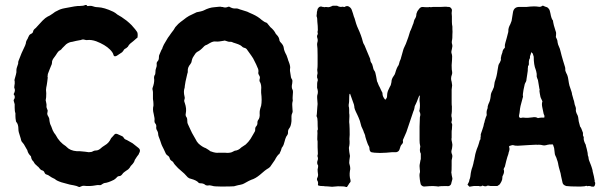

<svg xmlns="http://www.w3.org/2000/svg" viewBox="-20 -752 2439 772"><path d="M537 -157Q546 -150 541 -139Q540 -138 539 -135.5Q538 -133 538 -132Q530 -122 524 -112Q522 -110 522 -109Q520 -99 509 -88L506 -85Q504 -81 501 -77Q498 -73 495.5 -71Q493 -69 488 -66Q483 -63 481 -61Q474 -56 472 -52Q466 -44 460 -44Q453 -44 448 -37Q444 -33 438 -29Q414 -17 400 -16Q398 -16 390 -11Q385 -6 377 -8Q370 -8 366 -7Q340 -2 318 -5Q312 -6 300 0H298Q288 -5 276 -7Q273 -7 267.5 -8.5Q262 -10 260 -10L227 -19Q206 -26 201 -32L195 -35Q188 -38 181 -43Q173 -49 168 -50Q162 -51 159 -58Q156 -66 149 -67Q143 -69 138 -76Q135 -81 130 -84Q129 -85 126.5 -87.5Q124 -90 122 -91.5Q120 -93 119 -95Q118 -96 116 -100Q114 -104 112 -105Q106 -112 105 -121Q105 -124 102 -126Q93 -135 90 -147Q90 -149 88 -151Q86 -155 80 -165Q76 -173 72 -177Q66 -183 65 -188Q64 -194 60 -206Q54 -222 54 -233Q54 -252 46 -261Q44 -263 44 -266Q43 -269 42.5 -276Q42 -283 42 -286V-297Q39 -304 39 -319V-333Q38 -336 37 -340Q36 -344 35 -347V-350Q44 -362 35 -373V-374Q42 -386 39 -395Q36 -400 38 -408Q40 -416 39 -426Q37 -429 39 -434Q40 -437 41.5 -443Q43 -449 44 -452Q47 -462 46 -470Q46 -475 48 -481Q49 -485 53 -496Q53 -503 54 -506Q66 -539 81 -569L84 -578Q84 -586 91 -596Q92 -598 93 -601Q94 -604 95 -605Q98 -613 105 -616Q112 -619 113 -625Q114 -632 122 -638Q125 -640 127 -643Q143 -661 151 -669Q163 -681 171 -685Q179 -688 193 -698Q201 -705 211 -709Q223 -716 240 -719Q288 -729 301 -728Q316 -728 323 -732H328Q330 -726 336 -728Q342 -729 349 -728Q362 -723 374 -723Q399 -722 435 -705Q442 -702 454 -692H455L456 -691Q465 -687 489 -669Q493 -666 499.5 -660Q506 -654 509 -651Q527 -631 531 -624Q535 -618 533 -602Q533 -600 529 -598Q525 -594 516.5 -587Q508 -580 504 -577Q498 -572 494 -564Q490 -560 487 -558Q479 -555 476 -548Q475 -546 471 -542L453 -530Q449 -527 445 -526Q438 -524 436 -532Q434 -541 422 -553Q403 -572 367 -586Q347 -593 331 -591Q328 -590 321 -592Q313 -595 305 -591H304Q297 -590 285.5 -587.5Q274 -585 271 -584Q258 -583 246 -574L230 -558Q227 -553 222 -550Q215 -547 210 -539Q208 -536 205 -531Q202 -526 200 -524Q199 -523 195.5 -518Q192 -513 191 -510Q189 -507 189 -499Q189 -498 188.5 -496Q188 -494 187.5 -492Q187 -490 186 -489Q184 -484 179.5 -473Q175 -462 173 -456Q172 -454 172 -450.5Q172 -447 171 -446Q171 -445 171.5 -443Q172 -441 172 -440Q172 -439 170 -423.5Q168 -408 166 -400Q164 -392 166 -377Q166 -357 164 -351Q163 -349 165 -343Q168 -330 167 -327Q166 -320 170 -312Q173 -308 171 -301Q168 -293 174 -284Q176 -281 178 -275Q178 -272 179 -265.5Q180 -259 181 -256Q182 -252 186 -244Q187 -242 189 -236Q191 -230 192 -228Q196 -220 198 -217Q199 -216 201 -213.5Q203 -211 204 -209Q219 -180 245 -164L248 -161Q262 -146 289 -144H301Q325 -142 337 -140Q349 -140 354 -144Q360 -147 366 -147Q374 -147 382 -153Q385 -156 391.5 -161Q398 -166 402 -168Q418 -177 426 -195Q426 -196 432 -202Q434 -205 440 -211Q444 -216 452 -213Q458 -210 472 -204Q475 -202 477 -199Q480 -192 490 -189Q501 -183 513 -176Q517 -173 525 -166.5Q533 -160 537 -157Z M1157 -350Q1158 -348 1156 -342Q1154 -334 1156 -313Q1158 -303 1155 -297Q1152 -291 1152 -285Q1152 -283 1152 -278.5Q1152 -274 1152 -271Q1152 -268 1152 -265Q1150 -244 1143 -236Q1138 -230 1138 -221Q1139 -214 1134 -207Q1131 -204 1129 -198Q1127 -194 1125 -185.5Q1123 -177 1120.5 -170.5Q1118 -164 1114 -159L1113 -158Q1110 -146 1106 -139Q1104 -132 1100 -131Q1095 -126 1089 -116Q1088 -114 1086.5 -111Q1085 -108 1084 -107Q1078 -99 1066 -81Q1062 -77 1060 -76Q1047 -69 1025 -49Q1007 -34 990 -29Q984 -27 961 -14Q956 -11 946 -9Q943 -9 938 -7.5Q933 -6 932 -6Q923 -3 921 -3Q907 -2 877 -2H867Q840 -2 833 -5Q823 -8 816 -6Q808 -6 805 -9Q798 -15 786 -15Q779 -15 778 -18Q770 -27 748 -33Q741 -34 735 -39Q733 -41 728 -46.5Q723 -52 721 -54Q717 -58 708.5 -65Q700 -72 696 -76Q680 -92 677 -99Q675 -102 672 -104Q663 -109 662 -117Q660 -123 655 -126Q648 -130 645 -138Q643 -143 638.5 -152Q634 -161 632 -165Q631 -166 630 -169.5Q629 -173 628 -175Q627 -179 623.5 -188.5Q620 -198 618 -203Q616 -209 616 -212Q616 -221 610 -230Q608 -234 608 -239Q610 -250 604 -256Q601 -259 601 -266Q603 -274 598 -294Q593 -312 597 -327V-334Q597 -342 595 -354V-381Q595 -385 593 -393V-397Q601 -419 600 -433Q598 -443 602 -450Q605 -453 605 -462Q605 -472 607 -476Q611 -485 610 -494Q609 -501 614 -506Q619 -511 619 -522Q619 -527 620 -530L629 -551Q633 -556 634 -562Q635 -564 636.5 -567.5Q638 -571 639 -573Q649 -591 655 -600Q656 -601 663 -611Q663 -612 666 -615.5Q669 -619 670 -621Q673 -624 678 -631.5Q683 -639 685 -643Q688 -647 697 -656Q700 -659 706.5 -664Q713 -669 716 -671Q717 -672 729 -681Q731 -682 734.5 -684.5Q738 -687 740 -688Q749 -693 767 -701Q768 -702 770 -702.5Q772 -703 774 -703.5Q776 -704 777 -704Q778 -704 786.5 -706Q795 -708 799 -710Q822 -722 842 -723Q848 -723 862 -725H868Q869 -724 873 -724Q877 -724 878 -723Q888 -720 898 -725H902Q915 -717 926 -718Q933 -719 940 -716Q944 -714 952 -712Q960 -709 974 -705Q976 -704 983.5 -700.5Q991 -697 996 -695Q1018 -685 1032 -672Q1043 -663 1051 -661Q1054 -660 1058 -654Q1060 -652 1063 -648Q1066 -644 1067 -643Q1082 -631 1089 -616Q1091 -613 1097 -607Q1102 -600 1103 -594Q1103 -587 1109 -581Q1120 -570 1121 -559Q1122 -548 1132 -530Q1133 -528 1134.5 -523Q1136 -518 1137 -516Q1139 -508 1141 -504Q1149 -484 1146 -474V-467Q1147 -462 1148 -454Q1149 -446 1150 -441Q1152 -435 1154 -433Q1157 -428 1155 -417Q1151 -400 1156 -392Q1158 -389 1158 -382Q1158 -378 1157 -367Q1156 -356 1157 -350ZM1030 -327Q1034 -348 1030 -379V-390Q1032 -409 1026 -421Q1022 -426 1024 -434Q1027 -442 1022 -449Q1017 -457 1019 -462Q1020 -472 1016 -479Q1015 -480 1010 -493L998 -517Q994 -524 975 -550Q970 -559 961 -560Q955 -562 952 -566Q948 -570 938 -574Q935 -575 928 -577.5Q921 -580 917 -581Q913 -584 907 -584Q899 -583 887 -588Q884 -590 879 -588Q859 -584 848 -585Q838 -587 824 -579Q822 -578 818 -575.5Q814 -573 812 -572Q804 -570 798 -563Q785 -549 774 -544Q768 -540 766 -537Q764 -534 760 -528Q756 -522 755 -520Q753 -516 751 -508Q751 -502 746 -495Q734 -481 735 -467Q736 -462 733 -455Q724 -418 723 -406Q723 -400 722 -398Q717 -384 722 -364Q724 -358 722 -353Q719 -347 723 -338Q731 -315 727 -296Q725 -288 729 -282Q733 -278 733 -267Q733 -258 735 -254Q737 -249 741 -241Q745 -233 747 -228Q748 -227 749 -224Q750 -221 751.5 -218.5Q753 -216 754 -214L766 -193Q771 -182 778 -175Q793 -161 808 -156Q810 -155 812.5 -153Q815 -151 816 -151Q818 -150 820.5 -148Q823 -146 825 -144.5Q827 -143 829 -143Q847 -136 860 -138H884Q901 -136 912 -140L924 -146Q938 -147 949 -158L950 -159L968 -171Q979 -181 987 -193Q991 -199 997 -210Q1003 -221 1005 -224Q1007 -230 1006 -232Q1006 -241 1011 -245Q1016 -252 1015 -259Q1015 -264 1017 -268Q1026 -278 1024 -297Q1024 -305 1025 -309Q1026 -315 1030 -327Z M1799 -614Q1799 -596 1798 -593Q1795 -581 1798 -574Q1798 -573 1798.5 -570.5Q1799 -568 1799 -567Q1797 -553 1795 -546Q1794 -540 1797 -533Q1797 -532 1797.5 -529.5Q1798 -527 1798 -526Q1798 -514 1796 -490Q1796 -469 1798 -463Q1799 -458 1797 -452Q1791 -437 1796 -423Q1798 -413 1798 -409Q1795 -391 1796 -375V-338Q1796 -329 1797 -324Q1797 -299 1796 -296Q1795 -294 1795 -285Q1799 -271 1795 -261Q1795 -259 1797 -255Q1797 -254 1798 -251.5Q1799 -249 1798 -248Q1798 -245 1797.5 -239Q1797 -233 1797 -231Q1796 -228 1796 -222V-198Q1794 -191 1798 -177Q1798 -175 1798.5 -173Q1799 -171 1799 -170Q1799 -168 1798.5 -163.5Q1798 -159 1797.5 -155.5Q1797 -152 1796 -149Q1793 -141 1798 -130Q1800 -123 1797 -112Q1796 -110 1796 -105V-93V-87Q1796 -64 1795 -61Q1794 -60 1795 -57Q1795 -54 1796.5 -46.5Q1798 -39 1799 -35Q1799 -30 1798 -28Q1798 -26 1795 -17Q1794 -7 1785 -4Q1781 -3 1775 -4Q1748 -4 1743 -2Q1741 -2 1738.5 -2.5Q1736 -3 1735 -3Q1732 -3 1727.5 -3.5Q1723 -4 1721 -4Q1709 -4 1685 -2Q1680 -2 1675.5 -6Q1671 -10 1671 -14Q1671 -15 1669.5 -21Q1668 -27 1668 -31Q1666 -48 1667 -53Q1670 -61 1668 -70Q1666 -86 1668 -93Q1671 -109 1671 -110L1672 -111Q1672 -112 1672 -113V-134Q1672 -136 1671 -136Q1667 -145 1669 -157Q1671 -163 1669 -168Q1667 -175 1667 -188V-215V-243Q1667 -248 1667.5 -257Q1668 -266 1668 -271Q1668 -282 1669 -284Q1672 -293 1667 -303Q1665 -306 1667 -310Q1670 -328 1667 -346V-353Q1667 -356 1667.5 -360Q1668 -364 1668 -366Q1668 -367 1667 -368H1666Q1665 -367 1665 -366Q1664 -364 1661 -356Q1658 -348 1656 -343Q1655 -340 1652.5 -335Q1650 -330 1649 -328Q1647 -324 1647 -321Q1647 -318 1646 -316Q1646 -314 1644.5 -310Q1643 -306 1642 -304Q1627 -258 1614 -221Q1612 -215 1604 -198Q1599 -189 1600 -185Q1602 -178 1596 -172Q1593 -169 1591 -165Q1590 -163 1588.5 -157.5Q1587 -152 1586 -150Q1583 -142 1573 -140H1556Q1552 -140 1544.5 -139Q1537 -138 1533 -138Q1529 -138 1520.5 -137.5Q1512 -137 1508 -137Q1504 -137 1497 -137.5Q1490 -138 1486 -138Q1482 -138 1479 -139Q1468 -139 1466 -150Q1466 -161 1462 -166Q1459 -171 1455 -183Q1454 -185 1452 -192Q1450 -199 1449 -202Q1449 -205 1448 -208Q1447 -211 1445.5 -214.5Q1444 -218 1443 -220Q1442 -225 1438 -233Q1434 -241 1433 -244Q1432 -247 1430 -255Q1428 -263 1427 -266Q1421 -282 1417 -290Q1416 -292 1411 -302.5Q1406 -313 1405 -319Q1405 -324 1403 -332L1388 -374V-375Q1386 -375 1386 -374L1385 -373Q1384 -367 1384 -355Q1384 -343 1383 -337Q1382 -334 1382 -328V-325Q1384 -320 1384 -309.5Q1384 -299 1384 -297Q1385 -293 1385 -285Q1385 -281 1384.5 -274Q1384 -267 1384 -261.5Q1384 -256 1385 -251Q1386 -237 1386 -210Q1386 -208 1385.5 -202Q1385 -196 1385 -193Q1387 -173 1383 -159V-155Q1383 -150 1384.5 -140.5Q1386 -131 1387 -126V-123Q1385 -113 1385 -109Q1383 -97 1386 -89Q1390 -75 1387 -65Q1384 -45 1389 -29Q1391 -23 1388 -19Q1384 -15 1381 -9L1375 0H1372H1371Q1370 -1 1369 -1Q1364 -3 1339 -3Q1335 -3 1327 -2Q1319 -1 1315 -1Q1295 -3 1286 -3Q1282 -4 1275 -4Q1268 -4 1265 -5Q1256 -5 1259 -14Q1259 -19 1258 -22Q1252 -31 1256 -37Q1259 -43 1259 -49Q1257 -63 1257 -70Q1257 -72 1258 -75.5Q1259 -79 1259 -81V-87Q1252 -95 1258 -110Q1259 -115 1258 -119Q1255 -125 1258 -132V-137Q1258 -141 1257.5 -149Q1257 -157 1257 -160V-183Q1255 -190 1256 -204Q1257 -218 1256 -225V-227Q1257 -228 1257 -229Q1257 -230 1258 -232V-233Q1257 -243 1257 -263Q1257 -278 1253 -284V-290L1254 -292V-294Q1254 -299 1255 -308.5Q1256 -318 1256 -323Q1256 -324 1256.5 -328Q1257 -332 1257 -334Q1254 -365 1256 -370Q1257 -372 1257.5 -375.5Q1258 -379 1258 -381V-385Q1258 -387 1257 -391.5Q1256 -396 1255 -399Q1255 -421 1256 -423Q1260 -430 1255 -440V-448Q1257 -456 1257 -458Q1257 -460 1256 -466Q1255 -472 1256 -475Q1257 -481 1257 -494V-530Q1257 -563 1255 -572Q1255 -578 1256 -581Q1259 -590 1256 -599Q1253 -607 1257 -613Q1259 -618 1257 -621V-627Q1257 -628 1258 -630V-632Q1258 -637 1257.5 -648Q1257 -659 1256 -664Q1256 -681 1253 -686V-692Q1254 -694 1254 -699Q1254 -704 1255 -707Q1256 -708 1256 -711Q1256 -714 1257 -716Q1265 -730 1278 -724Q1279 -724 1281 -724L1283 -723Q1289 -725 1300 -723Q1303 -723 1306 -724Q1309 -725 1312.5 -726.5Q1316 -728 1318 -729H1335Q1348 -722 1356 -725H1360Q1364 -722 1369 -726Q1376 -729 1382 -726Q1391 -721 1394 -713Q1396 -708 1399 -698.5Q1402 -689 1403 -685Q1404 -683 1405.5 -679Q1407 -675 1407 -674Q1408 -671 1409.5 -665.5Q1411 -660 1412 -657Q1416 -645 1419 -639Q1433 -609 1439 -584L1440 -582V-580Q1441 -578 1443 -574.5Q1445 -571 1446 -569Q1448 -564 1454 -549.5Q1460 -535 1463 -528Q1463 -527 1466 -521Q1469 -515 1469 -511Q1469 -504 1476 -495Q1479 -486 1479 -485Q1481 -473 1485 -468Q1487 -466 1489 -460Q1492 -449 1496 -425L1498 -421Q1499 -417 1502.5 -409.5Q1506 -402 1508 -399Q1509 -396 1511.5 -391Q1514 -386 1515 -384Q1519 -378 1518 -375Q1518 -364 1528 -352H1531Q1535 -358 1536 -361Q1536 -376 1540 -387Q1541 -388 1543.5 -394.5Q1546 -401 1548 -404Q1552 -409 1554 -422Q1554 -434 1562 -445Q1568 -453 1569 -458Q1575 -480 1582 -489Q1583 -490 1583 -491Q1584 -493 1584 -494Q1587 -504 1587 -505Q1588 -508 1590 -512Q1592 -516 1592 -518Q1598 -540 1601 -550Q1602 -555 1606 -563Q1610 -571 1612 -576Q1623 -604 1629 -626L1632 -632Q1633 -635 1636 -642Q1639 -649 1640 -653Q1642 -656 1643.5 -663Q1645 -670 1647 -674Q1654 -684 1654 -693Q1654 -697 1656 -701Q1658 -708 1662 -712Q1670 -725 1680 -724Q1686 -723 1697 -723H1703Q1704 -723 1705 -723.5Q1706 -724 1707 -724Q1711 -722 1720 -724H1727H1750Q1774 -726 1781 -724H1785Q1790 -724 1794 -719Q1798 -714 1797 -709Q1795 -701 1797 -686V-664Q1797 -661 1797.5 -654.5Q1798 -648 1799 -645V-635Q1800 -624 1799 -614Z M2371 -21Q2375 -18 2372 -8Q2370 1 2360 -2Q2359 -2 2357 -2L2356 -3Q2347 -5 2345 -4Q2343 -2 2341 -4Q2338 -6 2330 -3Q2327 -3 2322 -2.5Q2317 -2 2315 -2Q2314 -2 2311.5 -2Q2309 -2 2307 -2Q2305 -2 2304 -2Q2272 -2 2257 -4Q2244 -8 2242 -17L2236 -44Q2236 -47 2234 -55Q2225 -86 2225 -89Q2225 -90 2224 -95Q2223 -100 2222 -103Q2221 -105 2219.5 -110Q2218 -115 2217 -118L2216 -120Q2212 -128 2211 -132Q2209 -148 2208 -157Q2207 -159 2206 -163Q2205 -167 2204 -169Q2202 -173 2197 -171H2187Q2186 -170 2182 -170Q2170 -166 2162 -168Q2160 -169 2155 -169.5Q2150 -170 2148 -170H2144Q2140 -169 2140 -170H2132Q2129 -170 2122 -169.5Q2115 -169 2111 -169Q2063 -166 2062 -166Q2049 -166 2045 -168Q2041 -170 2028 -165Q2027 -164 2027 -161Q2031 -153 2025 -138Q2025 -135 2023 -129.5Q2021 -124 2020 -121Q2016 -108 2010 -82Q2009 -80 2007 -76.5Q2005 -73 2005 -72Q2005 -69 2006 -69Q2008 -60 2004 -51Q1999 -42 2000 -38Q2000 -29 1996 -22Q1989 -8 1984 -7Q1983 -7 1981 -5L1980 -4Q1979 -4 1978 -4H1953Q1951 -4 1947 -5Q1943 -6 1940 -5.5Q1937 -5 1935 -3H1929Q1928 -3 1922 -5Q1919 -7 1915 -3H1910Q1907 -3 1906 -4H1891Q1888 -5 1872 -2Q1867 0 1865 -4L1860 -9V-10Q1867 -22 1867 -27Q1867 -29 1869 -33Q1869 -35 1870 -37Q1871 -39 1871 -41Q1873 -59 1875 -66Q1875 -68 1877 -73.5Q1879 -79 1880 -82Q1884 -96 1885 -103Q1887 -109 1889 -121Q1891 -133 1893 -139Q1893 -141 1895 -145.5Q1897 -150 1897 -152Q1899 -156 1902 -164.5Q1905 -173 1906 -177Q1908 -188 1912 -192V-199Q1913 -201 1913 -205.5Q1913 -210 1913 -212Q1914 -216 1919.5 -231Q1925 -246 1926 -255Q1927 -257 1928 -260.5Q1929 -264 1929 -266Q1930 -268 1931.5 -274Q1933 -280 1934 -282Q1937 -286 1937 -291Q1935 -305 1940 -315Q1941 -318 1941 -324Q1943 -332 1945 -336Q1951 -347 1953 -365Q1953 -376 1960 -388Q1965 -399 1966 -402Q1967 -408 1969 -422L1972 -431Q1976 -443 1977 -449Q1978 -453 1979 -459Q1980 -465 1980 -466Q1981 -470 1982 -477.5Q1983 -485 1984 -489Q1986 -496 1989 -499Q1995 -510 1994 -515Q1993 -518 1995 -524Q1995 -527 1997 -532.5Q1999 -538 2000 -541Q2001 -552 2009 -559Q2011 -562 2010 -563Q2009 -571 2012 -580Q2014 -587 2017.5 -599.5Q2021 -612 2022 -617Q2024 -623 2024 -627Q2023 -639 2032 -655Q2035 -662 2037 -668Q2039 -681 2043 -705Q2048 -726 2072 -724H2096Q2129 -728 2145 -725Q2154 -723 2161 -729H2164Q2172 -725 2176 -724Q2183 -723 2189 -713Q2190 -712 2193 -699Q2197 -676 2203 -670Q2204 -668 2204 -664Q2205 -655 2214 -627Q2216 -623 2216 -619Q2216 -609 2215 -604V-603Q2216 -602 2216 -601Q2220 -593 2221 -589Q2221 -587 2222 -581.5Q2223 -576 2224 -573Q2225 -570 2227.5 -564.5Q2230 -559 2231 -556Q2232 -552 2234.5 -543Q2237 -534 2238 -529Q2239 -525 2244 -508Q2249 -491 2252 -482Q2253 -479 2253 -473Q2252 -468 2257 -458Q2263 -448 2265 -433Q2268 -413 2269 -411V-410L2278 -383Q2280 -377 2280 -373Q2282 -367 2284 -359Q2284 -357 2285.5 -353Q2287 -349 2288 -346Q2290 -331 2295 -320Q2295 -319 2295 -317L2296 -315Q2293 -305 2302 -289Q2305 -284 2307 -264Q2308 -260 2312 -245V-244Q2317 -239 2324 -218V-212Q2323 -208 2326 -203Q2328 -201 2327 -198Q2326 -188 2333 -174Q2336 -170 2336 -165Q2339 -156 2343 -136V-133Q2343 -132 2343.5 -129.5Q2344 -127 2344 -126Q2346 -122 2346 -121Q2346 -119 2346.5 -116Q2347 -113 2347.5 -110.5Q2348 -108 2349 -106Q2350 -103 2352.5 -97Q2355 -91 2356 -88Q2357 -86 2358.5 -81Q2360 -76 2361 -73Q2363 -67 2363 -63Q2369 -41 2371 -26Q2372 -25 2371 -23ZM2169 -280V-284V-287Q2167 -291 2166 -294Q2165 -298 2163.5 -306Q2162 -314 2161 -318Q2157 -335 2161 -344Q2161 -345 2159 -349Q2153 -361 2153 -363Q2153 -366 2150.5 -376Q2148 -386 2150 -392Q2149 -393 2149 -394L2143 -430Q2142 -433 2140 -437.5Q2138 -442 2138 -444V-451V-455Q2136 -467 2134 -472Q2126 -491 2126 -524L2122 -537Q2119 -538 2116 -543Q2116 -540 2114 -534Q2110 -526 2111 -520Q2111 -517 2109 -515Q2108 -514 2107.5 -511Q2107 -508 2107 -507Q2106 -503 2106.5 -500Q2107 -497 2106.5 -493Q2106 -489 2103 -486V-483Q2102 -478 2102 -467Q2101 -461 2099.5 -450Q2098 -439 2097 -434Q2097 -432 2096.5 -429Q2096 -426 2095 -424Q2094 -422 2092 -418.5Q2090 -415 2090 -414Q2089 -410 2087.5 -402.5Q2086 -395 2085 -391Q2081 -371 2083 -363Q2083 -362 2083 -362L2082 -360Q2076 -338 2073 -326Q2071 -318 2069 -298Q2066 -285 2067 -283Q2069 -277 2075 -278Q2083 -280 2086 -279Q2101 -277 2120 -280Q2134 -283 2143 -277Q2145 -277 2147 -278Q2159 -280 2163 -279Q2168 -279 2169 -280Z"/></svg>

Font: Gutenberg Clean
Style: Regular
Weight: 400
Designer: Nicola Manzari, Bruno Pierini
Foundry: Unio | Creative Solutions
Version: Version 1.001;PS 001.001;hotconv 1.0.88;makeotf.lib2.5.64775